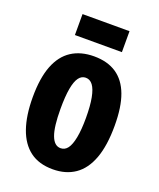

<svg xmlns="http://www.w3.org/2000/svg" viewBox="-135 -790 734 887"><g transform="rotate(20 232.0 -346.5)"><path d="M231 14Q163 14 119 -19Q75 -52 53 -115Q31 -178 31 -268Q31 -362 54.5 -422.5Q78 -483 123.5 -512.5Q169 -542 234 -542Q300 -542 344 -512.5Q388 -483 410 -424Q432 -365 432 -273Q432 -175 408.5 -111.5Q385 -48 340 -17Q295 14 231 14ZM232 -90Q253 -90 266.5 -108Q280 -126 287.5 -164.5Q295 -203 295 -261Q295 -321 287.5 -360Q280 -399 266 -417.5Q252 -436 231 -436Q211 -436 197.5 -418Q184 -400 177 -361.5Q170 -323 170 -261Q170 -173 185.5 -131.5Q201 -90 232 -90ZM116 -604V-707H347V-604Z"/></g></svg>

Font: Bricolage Grotesque Condensed
Style: Bold
Weight: 700
Width: 3
Designer: Mathieu Triay
Foundry: Atelier Triay
Version: Version 1.001;gftools[0.9.33.dev8+g029e19f]